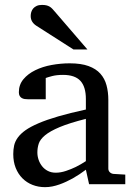

<svg xmlns="http://www.w3.org/2000/svg" viewBox="-20 -753 549 785"><path d="M331.1 -267.1Q263.7 -250 224.1 -233.4Q184.6 -216.8 164.3 -200Q144 -183.1 138.4 -165.8Q132.8 -148.4 132.8 -129.9Q132.8 -114.3 137.9 -99.4Q143.1 -84.5 152.6 -72.8Q162.1 -61 176 -54Q189.9 -46.9 208 -46.9Q228 -46.9 249.8 -54.2Q271.5 -61.5 289.6 -70.3Q310.5 -80.6 331.1 -94.2ZM344.2 0 331.1 -59.1Q304.7 -39.1 276.9 -23.4Q264.6 -16.6 251 -10.3Q237.3 -3.9 222.9 1.2Q208.5 6.3 193.6 9.3Q178.7 12.2 164.1 12.2Q136.7 12.2 113 2.9Q89.4 -6.3 71.8 -23.9Q54.2 -41.5 44.2 -66.4Q34.2 -91.3 34.2 -123Q34.2 -141.6 37.8 -158.2Q41.5 -174.8 52.7 -190.4Q64 -206.1 84.2 -220.5Q104.5 -234.9 137.5 -249Q170.4 -263.2 218 -277.1Q265.6 -291 331.1 -305.2V-348.1Q331.1 -398.4 308.6 -422.6Q286.1 -446.8 237.8 -446.8Q211.4 -446.8 192.9 -441.9Q174.3 -437 167 -434.1V-347.2H94.2Q87.4 -347.2 80.8 -348.1Q74.2 -349.1 68.8 -352.3Q63.5 -355.5 60.3 -361.1Q57.1 -366.7 57.1 -376Q57.1 -406.7 75.7 -429Q94.2 -451.2 124 -465.8Q153.8 -480.5 190.9 -487.3Q228 -494.1 265.1 -494.1Q311.5 -494.1 342 -482.9Q372.6 -471.7 390.4 -451.7Q408.2 -431.6 415.5 -404.3Q422.9 -377 422.9 -344.2V-64Q422.9 -54.7 429 -48.8Q435.1 -43 443.8 -42L492.2 -39.1V0ZM280.3 -550.8 128.4 -647.9Q117.7 -654.8 111.6 -664.6Q105.5 -674.3 105.5 -688Q105.5 -695.8 107.9 -703.9Q110.4 -711.9 115.7 -718.3Q121.1 -724.6 129.9 -728.8Q138.7 -732.9 151.4 -732.9Q162.1 -732.9 169.4 -731.2Q176.8 -729.5 182.6 -726.1Q188.5 -722.7 193.4 -717.5Q198.2 -712.4 203.6 -706.1L337.4 -550.8Z"/></svg>

Font: BabelStone Ogham Pictish
Style: Regular
Weight: 400
Designer: Andrew West
Foundry: BabelStone
Version: Version 1.02 March 14, 2022